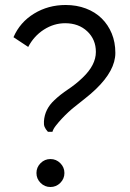

<svg xmlns="http://www.w3.org/2000/svg" viewBox="-20 -739 519 769"><path d="M172 -211Q162 -222 158.5 -231Q155 -240 156 -253Q159 -302 198 -338Q221 -360 252.5 -381Q284 -402 310 -427Q364 -478 364 -531Q364 -581 329.5 -613.5Q295 -646 241 -646Q196 -646 156 -620.5Q116 -595 93 -551L34 -590Q60 -650 116.5 -684.5Q173 -719 243 -719Q287 -719 324 -705Q361 -691 387 -665.5Q413 -640 427.5 -605Q442 -570 442 -527Q442 -457 364 -382Q343 -362 320 -344Q297 -326 276 -309Q267 -302 253.5 -289.5Q240 -277 227 -263Q214 -249 203.5 -235.5Q193 -222 190 -211ZM126 -46Q126 -69 142.5 -85.5Q159 -102 182 -102Q205 -102 221.5 -85.5Q238 -69 238 -46Q238 -23 221.5 -6.5Q205 10 182 10Q159 10 142.5 -6.5Q126 -23 126 -46Z"/></svg>

Font: Rising Sun
Style: Regular
Weight: 400
Designer: Matt McInerney, Pablo Impallari, Rodrigo Fuenzalida (Raleway font), Stephen Hutchings (Greek), Cristiano Sobral (main ch
Foundry: The Rising Sun Project Authors
Version: Version 4.327; ttfautohint (v1.8.4.7-5d5b-dirty)